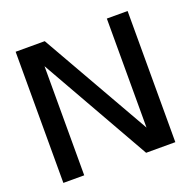

<svg xmlns="http://www.w3.org/2000/svg" viewBox="-118 -784 927 908"><g transform="rotate(-20 346.0 -330.0)"><path d="M149 -561.5 156 -560.5V0H51V-660H197.5L516.5 -100L510 -98.5V-660H614.5V0H467.5Z"/></g></svg>

Font: League Spartan Thin Medium
Style: Regular
Weight: 500
Version: Version 2.002